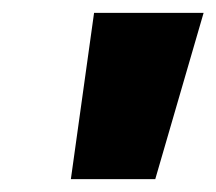

<svg xmlns="http://www.w3.org/2000/svg" viewBox="-20 -734 336 298"><path d="M90 -456H221L296 -714H126Z"/></svg>

Font: Noto Sans UI SemiCondensed Black
Style: Italic
Weight: 900
Width: 4
Italic angle: -372°
Designer: Monotype Design Team
Foundry: Monotype Imaging Inc.
Version: Version 1.901